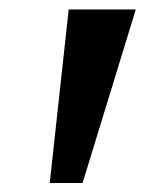

<svg xmlns="http://www.w3.org/2000/svg" viewBox="-20 -854 364 415"><path d="M273.5 -833.5 158.5 -458.5H87.5L128.5 -833.5Z"/></svg>

Font: Merriweather 36pt Black
Style: Regular
Weight: 900
Version: Version 2.100